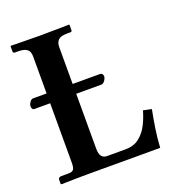

<svg xmlns="http://www.w3.org/2000/svg" viewBox="-120 -745 779 845"><g transform="rotate(-20 269.0 -322.5)"><path d="M100 -569Q100 -593 87 -603Q74 -613 45 -613H31Q22 -613 22 -621V-645L24 -647Q24 -647 39.5 -646.5Q55 -646 78 -646Q101 -646 123.5 -645.5Q146 -645 161 -645Q174 -645 196.5 -645.5Q219 -646 242 -646Q265 -646 280.5 -646.5Q296 -647 296 -647L298 -645V-621Q298 -613 291 -613H276Q245 -613 233.5 -601.5Q222 -590 222 -569V-396H349Q357 -396 360.5 -391Q364 -386 364 -381Q364 -372 356.5 -361Q349 -350 339 -350H222V-92Q222 -46 256 -46H342Q382 -46 408 -67Q434 -88 449.5 -119.5Q465 -151 473 -181L512 -173Q504 -133 497 -87.5Q490 -42 488 0H145Q125 0 97 0.5Q69 1 47.5 1.5Q26 2 26 2L22 0V-20Q22 -32 38 -32H70Q88 -32 94 -40.5Q100 -49 100 -72V-350H27Q20 -350 17 -355Q14 -360 14 -366Q14 -375 21 -385.5Q28 -396 37 -396H100Z"/></g></svg>

Font: Libertinus Serif SemiBold
Style: Regular
Weight: 600
Designer: Philipp H. Poll, Khaled Hosny
Foundry: Caleb Maclennan
Version: Version 7.051;RELEASE